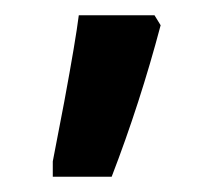

<svg xmlns="http://www.w3.org/2000/svg" viewBox="-20 -834 274 251"><path d="M49 -623 64 -701Q79 -782 83 -814H182L190 -801Q163 -699 126 -603H49Z"/></svg>

Font: Noto Serif Armenian SmBd Narrow
Style: Regular
Weight: 600
Width: 4
Designer: Monotype Design team
Foundry: Monotype Imaging Inc.
Version: Version 1.000